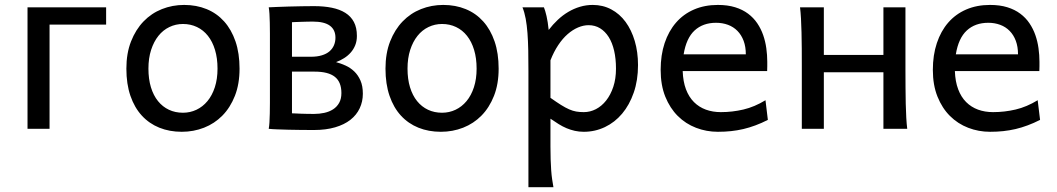

<svg xmlns="http://www.w3.org/2000/svg" viewBox="-20 -528 4332 787"><path d="M415 -427.2H183.1V0H92.8V-498H415Z M498 -246.6Q498 -309.6 517.1 -358.2Q536.1 -406.7 568.4 -440.2Q600.6 -473.6 643.6 -490.7Q686.5 -507.8 734.9 -507.8Q785.2 -507.8 826.9 -490.7Q868.7 -473.6 898.7 -440.2Q928.7 -406.7 945.3 -358.2Q961.9 -309.6 961.9 -246.6Q961.9 -183.6 942.9 -135.3Q923.8 -86.9 891.6 -54.2Q859.4 -21.5 816.4 -4.6Q773.4 12.2 725.1 12.2Q674.8 12.2 633.1 -4.6Q591.3 -21.5 561.3 -54.2Q531.2 -86.9 514.6 -135.3Q498 -183.6 498 -246.6ZM588.4 -246.6Q588.4 -204.1 598.6 -170.4Q608.9 -136.7 627.7 -113.5Q646.5 -90.3 672.4 -78.1Q698.2 -65.9 730 -65.9Q759.3 -65.9 785.2 -78.1Q811 -90.3 830.3 -113.5Q849.6 -136.7 860.6 -170.4Q871.6 -204.1 871.6 -246.6Q871.6 -289.6 861.3 -323.5Q851.1 -357.4 832.3 -381.1Q813.5 -404.8 787.4 -417.2Q761.2 -429.7 730 -429.7Q700.2 -429.7 674.3 -417.2Q648.4 -404.8 629.4 -381.1Q610.4 -357.4 599.4 -323.5Q588.4 -289.6 588.4 -246.6Z M1176.8 -295.4H1254.9Q1280.3 -295.4 1299.3 -301.3Q1318.4 -307.1 1330.6 -317.6Q1342.8 -328.1 1348.9 -342.5Q1355 -356.9 1355 -373.5Q1355 -405.8 1332.3 -422.6Q1309.6 -439.5 1262.2 -439.5Q1252.4 -439.5 1239.7 -439.2Q1227.1 -439 1214.8 -438.5Q1202.6 -438 1192.4 -437.7Q1182.1 -437.5 1176.8 -437ZM1467.3 -144Q1467.3 -111.3 1454.3 -84Q1441.4 -56.6 1416.3 -36.9Q1391.1 -17.1 1353.5 -6.1Q1315.9 4.9 1267.1 4.9Q1241.2 4.9 1213.9 4.6Q1186.5 4.4 1161.1 3.7Q1135.7 2.9 1115 2.2Q1094.2 1.5 1081.5 0Q1083.5 -10.3 1084.5 -26.4Q1085.4 -42.5 1085.9 -63Q1086.4 -83.5 1086.4 -107.2Q1086.4 -130.9 1086.4 -156.2V-341.8Q1086.4 -366.7 1086.4 -390.4Q1086.4 -414.1 1085.9 -434.6Q1085.4 -455.1 1084.5 -471.4Q1083.5 -487.8 1081.5 -498Q1092.8 -498.5 1115 -499.5Q1137.2 -500.5 1163.8 -501.2Q1190.4 -502 1218 -502.4Q1245.6 -502.9 1267.1 -502.9Q1307.6 -502.9 1340.1 -496.3Q1372.6 -489.7 1395.5 -475.3Q1418.5 -460.9 1430.7 -437.7Q1442.9 -414.6 1442.9 -380.9Q1442.9 -359.4 1436 -342.5Q1429.2 -325.7 1417.5 -312.5Q1405.8 -299.3 1390.4 -289.6Q1375 -279.8 1357.4 -273.4Q1377 -268.1 1396.5 -259.3Q1416 -250.5 1431.9 -235.4Q1447.8 -220.2 1457.5 -198Q1467.3 -175.8 1467.3 -144ZM1176.8 -63.5Q1181.6 -63.5 1190.9 -63Q1200.2 -62.5 1212.4 -62Q1224.6 -61.5 1238.8 -61.3Q1252.9 -61 1267.1 -61Q1289.1 -61 1309.3 -65.4Q1329.6 -69.8 1345.2 -79.8Q1360.8 -89.8 1370.1 -106.2Q1379.4 -122.6 1379.4 -146.5Q1379.4 -191.9 1352.5 -213.1Q1325.7 -234.4 1269.5 -234.4H1176.8Z M1560.1 -246.6Q1560.1 -309.6 1579.1 -358.2Q1598.1 -406.7 1630.4 -440.2Q1662.6 -473.6 1705.6 -490.7Q1748.5 -507.8 1796.9 -507.8Q1847.2 -507.8 1888.9 -490.7Q1930.7 -473.6 1960.7 -440.2Q1990.7 -406.7 2007.3 -358.2Q2023.9 -309.6 2023.9 -246.6Q2023.9 -183.6 2004.9 -135.3Q1985.8 -86.9 1953.6 -54.2Q1921.4 -21.5 1878.4 -4.6Q1835.4 12.2 1787.1 12.2Q1736.8 12.2 1695.1 -4.6Q1653.3 -21.5 1623.3 -54.2Q1593.3 -86.9 1576.7 -135.3Q1560.1 -183.6 1560.1 -246.6ZM1650.4 -246.6Q1650.4 -204.1 1660.6 -170.4Q1670.9 -136.7 1689.7 -113.5Q1708.5 -90.3 1734.4 -78.1Q1760.3 -65.9 1792 -65.9Q1821.3 -65.9 1847.2 -78.1Q1873 -90.3 1892.3 -113.5Q1911.6 -136.7 1922.6 -170.4Q1933.6 -204.1 1933.6 -246.6Q1933.6 -289.6 1923.3 -323.5Q1913.1 -357.4 1894.3 -381.1Q1875.5 -404.8 1849.4 -417.2Q1823.2 -429.7 1792 -429.7Q1762.2 -429.7 1736.3 -417.2Q1710.4 -404.8 1691.4 -381.1Q1672.4 -357.4 1661.4 -323.5Q1650.4 -289.6 1650.4 -246.6Z M2146 -236.8Q2146 -282.2 2145.3 -321Q2144.5 -359.9 2142.1 -392.3Q2139.6 -424.8 2134.8 -451.2Q2129.9 -477.5 2121.6 -498H2209.5Q2214.8 -485.4 2220.2 -462.2Q2225.6 -439 2229 -405.3Q2246.1 -427.7 2266.4 -446.8Q2286.6 -465.8 2309.3 -479.2Q2332 -492.7 2357.2 -500.2Q2382.3 -507.8 2409.7 -507.8Q2451.2 -507.8 2485.6 -489.5Q2520 -471.2 2544.2 -438.2Q2568.4 -405.3 2581.8 -360.1Q2595.2 -314.9 2595.2 -261.2Q2595.2 -198.7 2577.6 -148.2Q2560.1 -97.7 2530 -62Q2500 -26.4 2459.5 -7.1Q2418.9 12.2 2373 12.2Q2353.5 12.2 2336.2 8.3Q2318.8 4.4 2302.5 -2.4Q2286.1 -9.3 2270 -19.3Q2253.9 -29.3 2236.3 -41.5V73.2Q2236.3 102.5 2237.1 126.2Q2237.8 149.9 2239.3 169.9Q2240.7 189.9 2243.2 206.8Q2245.6 223.6 2248.5 239.3H2146ZM2373 -68.4Q2398.9 -68.4 2422.6 -80.6Q2446.3 -92.8 2464.6 -116Q2482.9 -139.2 2493.9 -172.1Q2504.9 -205.1 2504.9 -246.6Q2504.9 -287.1 2497.3 -320.1Q2489.7 -353 2475.1 -376.2Q2460.4 -399.4 2439.7 -412.1Q2418.9 -424.8 2392.6 -424.8Q2371.6 -424.8 2349.6 -415.5Q2327.6 -406.2 2306.9 -388.2Q2286.1 -370.1 2268.1 -343Q2250 -315.9 2236.3 -280.8V-127Q2261.2 -109.4 2279.5 -97.9Q2297.9 -86.4 2313 -79.8Q2328.1 -73.2 2342 -70.8Q2356 -68.4 2373 -68.4Z M2922.4 -507.8Q2962.4 -507.8 2993.2 -498.3Q3023.9 -488.8 3046.4 -471.9Q3068.8 -455.1 3084 -432.6Q3099.1 -410.2 3108.2 -384.3Q3117.2 -358.4 3121.1 -330.3Q3125 -302.2 3125 -274.9Q3125 -268.1 3125 -255.9Q3125 -243.7 3124.5 -236.8H2778.3Q2779.8 -193.8 2791.7 -162.1Q2803.7 -130.4 2824.5 -109.6Q2845.2 -88.9 2873.3 -78.6Q2901.4 -68.4 2934.6 -68.4Q2981.9 -68.4 3027.3 -79.1Q3072.8 -89.8 3117.7 -117.2L3127.4 -36.6Q3101.6 -23.4 3076.7 -14.2Q3051.8 -4.9 3026.9 1Q3002 6.8 2976.3 9.5Q2950.7 12.2 2922.4 12.2Q2875.5 12.2 2833 -4.2Q2790.5 -20.5 2758.3 -52.5Q2726.1 -84.5 2707 -131.8Q2688 -179.2 2688 -241.7Q2688 -302.2 2704.3 -351.3Q2720.7 -400.4 2751 -435.3Q2781.2 -470.2 2824.7 -489Q2868.2 -507.8 2922.4 -507.8ZM2915 -434.6Q2861.3 -434.6 2827.1 -403.1Q2793 -371.6 2782.2 -305.2H3037.1Q3037.1 -336.4 3028.1 -360.6Q3019 -384.8 3002.7 -401.4Q2986.3 -418 2963.9 -426.3Q2941.4 -434.6 2915 -434.6Z M3266.6 -258.8Q3266.6 -294.4 3266.4 -329.1Q3266.1 -363.8 3265.4 -394.8Q3264.6 -425.8 3263.2 -452.4Q3261.7 -479 3259.3 -498H3356.9V-302.7H3601.1V-498H3691.4V-239.3Q3691.4 -203.6 3691.7 -168.9Q3691.9 -134.3 3692.6 -103Q3693.4 -71.8 3694.8 -45.4Q3696.3 -19 3698.7 0H3601.1V-231.9H3356.9V0H3266.6Z M4038.1 -507.8Q4078.1 -507.8 4108.9 -498.3Q4139.6 -488.8 4162.1 -471.9Q4184.6 -455.1 4199.7 -432.6Q4214.8 -410.2 4223.9 -384.3Q4232.9 -358.4 4236.8 -330.3Q4240.7 -302.2 4240.7 -274.9Q4240.7 -268.1 4240.7 -255.9Q4240.7 -243.7 4240.2 -236.8H3894Q3895.5 -193.8 3907.5 -162.1Q3919.4 -130.4 3940.2 -109.6Q3960.9 -88.9 3989 -78.6Q4017.1 -68.4 4050.3 -68.4Q4097.7 -68.4 4143.1 -79.1Q4188.5 -89.8 4233.4 -117.2L4243.2 -36.6Q4217.3 -23.4 4192.4 -14.2Q4167.5 -4.9 4142.6 1Q4117.7 6.8 4092 9.5Q4066.4 12.2 4038.1 12.2Q3991.2 12.2 3948.7 -4.2Q3906.2 -20.5 3874 -52.5Q3841.8 -84.5 3822.8 -131.8Q3803.7 -179.2 3803.7 -241.7Q3803.7 -302.2 3820.1 -351.3Q3836.4 -400.4 3866.7 -435.3Q3897 -470.2 3940.4 -489Q3983.9 -507.8 4038.1 -507.8ZM4030.8 -434.6Q3977.1 -434.6 3942.9 -403.1Q3908.7 -371.6 3897.9 -305.2H4152.8Q4152.8 -336.4 4143.8 -360.6Q4134.8 -384.8 4118.4 -401.4Q4102.1 -418 4079.6 -426.3Q4057.1 -434.6 4030.8 -434.6Z"/></svg>

Font: Andika DR AuSIL
Style: Regular
Weight: 400
Designer: Annie Olsen & Victor Gaultney
Foundry: SIL International
Version: Version 0.003